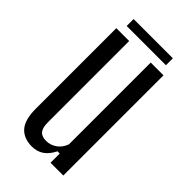

<svg xmlns="http://www.w3.org/2000/svg" viewBox="-215 -743 813 813"><g transform="rotate(45 192.0 -336.0)"><path d="M150.5 7.5Q101.5 7.5 75.2 -22Q49 -51.5 49 -118V-600H126V-112.5Q126 -80.5 138 -66.2Q150 -52 176.5 -52Q202 -52 223.8 -67.5Q245.5 -83 255 -110.5V-600H331.5V0H255V-55H241.5Q226 -23.5 203.5 -8Q181 7.5 150.5 7.5ZM73.5 -679H308.5V-637.5H73.5Z"/></g></svg>

Font: Big Shoulders Display Thin Medium
Style: Regular
Weight: 500
Version: Version 2.002